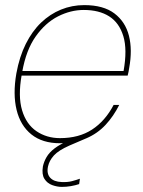

<svg xmlns="http://www.w3.org/2000/svg" viewBox="-20 -549 560 752"><path d="M215 12Q146 12 103 -22.5Q60 -57 45 -118.5Q30 -180 44 -261Q56 -327 81 -377Q106 -427 141 -460.5Q176 -494 219 -511.5Q262 -529 310 -529Q385 -529 428 -496.5Q471 -464 485 -409Q499 -354 486 -283Q485 -274 483.5 -268Q482 -262 480 -253H54L57 -271H464Q479 -355 463 -407.5Q447 -460 407.5 -485Q368 -510 308 -510Q257 -510 207.5 -485Q158 -460 120 -406.5Q82 -353 67 -267L65 -256Q50 -172 66.5 -117Q83 -62 123 -35Q163 -8 215 -8Q289 -8 340.5 -41.5Q392 -75 425 -138H447Q425 -94 393.5 -60Q362 -26 317.5 -7Q273 12 215 12ZM222 183Q204 183 184.5 176Q165 169 154 151.5Q143 134 148 103Q152 84 162.5 66Q173 48 194 32Q215 16 248 2L313 -25L322 -9L252 21Q209 40 191 60Q173 80 168 103Q162 131 176.5 147Q191 163 222 164Q245 165 262 160.5Q279 156 293 151L290 172Q275 177 257.5 180Q240 183 222 183Z"/></svg>

Font: DM Sans 11pt Thin
Style: Italic
Weight: 250
Italic angle: -10°
Version: Version 4.004;gftools[0.9.30]